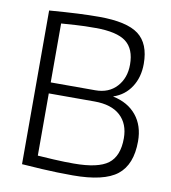

<svg xmlns="http://www.w3.org/2000/svg" viewBox="-81 -780 765 860"><g transform="rotate(10 301.5 -350.0)"><path d="M75 0V-699Q153 -705 204 -707.5Q255 -710 301 -710Q427 -710 480.5 -669.5Q534 -629 534 -537Q534 -476 505 -431.5Q476 -387 425 -370V-369Q493 -355 531 -308.5Q569 -262 569 -191Q569 -85 509 -37.5Q449 10 307 10Q268 10 236 9Q204 8 167 6Q130 4 75 0ZM138 -383H341Q402 -383 438 -422.5Q474 -462 474 -523Q474 -594 432.5 -626Q391 -658 294 -658Q264 -658 245.5 -657.5Q227 -657 203.5 -655.5Q180 -654 138 -651ZM138 -50Q182 -47 210.5 -45.5Q239 -44 259.5 -43.5Q280 -43 302 -43Q413 -43 458.5 -77.5Q504 -112 504 -193Q504 -259 463.5 -296Q423 -333 346 -333H138Z"/></g></svg>

Font: Georama Light
Style: Regular
Weight: 300
Designer: Jean-Baptiste Levee
Foundry: Production Type
Version: Version 1.000